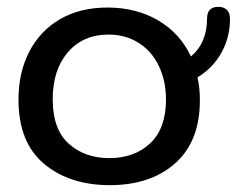

<svg xmlns="http://www.w3.org/2000/svg" viewBox="-20 -539 692 561"><path d="M557 -313Q564 -284 564 -246Q564 -126 492 -62Q420 2 301 2Q183 2 108.5 -60.5Q34 -123 34 -248Q34 -327 65.5 -388Q97 -449 155.5 -483Q214 -517 294 -517Q378 -517 442 -479.5Q506 -442 538 -374Q585 -414 585 -485Q585 -519 618 -519Q634 -519 643 -510Q652 -501 652 -484Q652 -430 627 -385Q602 -340 557 -313ZM465 -248Q465 -302 444.5 -345.5Q424 -389 385.5 -413.5Q347 -438 297 -438Q223 -438 178.5 -386.5Q134 -335 134 -249Q134 -161 181 -119Q228 -77 299 -77Q373 -77 419 -120.5Q465 -164 465 -248Z"/></svg>

Font: Mali Medium
Style: Regular
Weight: 500
Version: Version 1.000; ttfautohint (v1.6)